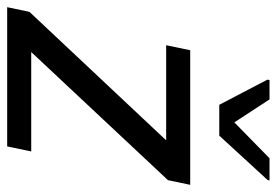

<svg xmlns="http://www.w3.org/2000/svg" viewBox="-145 -633 771 535"><g transform="rotate(90 240.5 -365.5)"><path d="M195 -725 265 -591H351L474 -725L476 -731H414L314 -633L250 -731H196ZM6 -62 -7 0H381L395 -67H118L475 -448L488 -510H113L99 -443H364Z"/></g></svg>

Font: Saira UNSAM
Style: Italic
Weight: 400
Italic angle: -12°
Designer: Hector Gatti with collaboration of the Omnibus-Type team
Foundry: Omnibus-Type
Version: Version 0.072;PS 000.072;hotconv 1.0.88;makeotf.lib2.5.64775